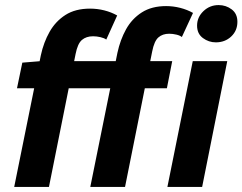

<svg xmlns="http://www.w3.org/2000/svg" viewBox="-20 -737 956 757"><path d="M36 0 141 -519Q152 -570 175.5 -611.5Q199 -653 238 -678Q277 -703 335 -703Q364 -703 391.5 -696Q419 -689 442 -676L399 -581Q391 -587 376 -590.5Q361 -594 347 -594Q320 -594 303 -579.5Q286 -565 278 -524L173 0ZM336 0 443 -529Q454 -580 477 -621.5Q500 -663 539 -688Q578 -713 635 -713Q663 -713 690.5 -706Q718 -699 741 -686L697 -591Q690 -597 675.5 -600.5Q661 -604 647 -604Q621 -604 604.5 -589.5Q588 -575 580 -534L473 0ZM47 -389 68 -490 141 -496H659L638 -389ZM640 0 740 -496H876L777 0ZM831 -570Q803 -570 780 -587Q757 -604 757 -636Q757 -669 782 -693Q807 -717 842 -717Q871 -717 893.5 -700Q916 -683 916 -651Q916 -616 891.5 -593Q867 -570 831 -570Z"/></svg>

Font: Source Sans 3
Style: Bold Italic
Weight: 700
Italic angle: -11°
Designer: Paul D. Hunt
Foundry: Adobe
Version: Version 3.052;hotconv 1.1.0;makeotfexe 2.6.0